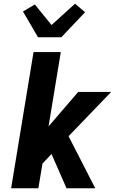

<svg xmlns="http://www.w3.org/2000/svg" viewBox="-20 -1016 640 1036"><path d="M339 0 258 -185 209 -133 187 0H40L161 -735H308L242 -334L402 -520H580L350 -281L494 0ZM185 -815 104 -954 168 -992 258 -881 385 -996 439 -950 311 -815Z"/></svg>

Font: Iosevka Aile Heavy Oblique
Style: Regular
Weight: 900
Italic angle: -9°
Designer: Belleve Invis
Foundry: Belleve Invis
Version: Version 31.1.0; ttfautohint (v1.8.4)